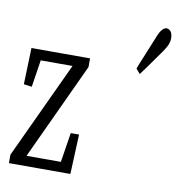

<svg xmlns="http://www.w3.org/2000/svg" viewBox="-85 -855 863 933"><g transform="rotate(10 346.0 -389.0)"><path d="M21 0V-41.5L256.8 -547.4V-506.8L249 -518.6H164.1H63.5L91.8 -553.2L65.9 -384.8L25.9 -390.1L31.7 -569.8H320.8V-526.9L85.9 -21.5L93.3 -75.7V-49.8H185.1H291.5L263.2 -15.6L291.5 -195.8H332.5L324.2 0ZM551.8 -560.1Q562.5 -589.4 574 -616.5Q585.4 -643.6 596.9 -671.9Q608.4 -700.2 620.1 -729Q630.9 -756.3 641.8 -767.3Q652.8 -778.3 662.6 -778.3Q673.3 -778.3 682.6 -767.6Q691.9 -756.8 691.9 -732.4Q691.9 -720.7 686.8 -705.8Q681.6 -690.9 665 -666.5Q649.9 -645 634.3 -623.3Q618.7 -601.6 603.5 -579.8Q588.4 -558.1 571.8 -536.6Z"/></g></svg>

Font: Scarab Serif
Style: Regular
Weight: 400
Designer: John Roberts
Foundry: Scarab
Version: 1.0